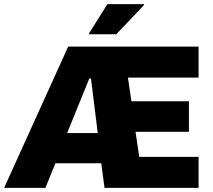

<svg xmlns="http://www.w3.org/2000/svg" viewBox="-42 -915 1037 935"><path d="M-22 0 290 -688H925V-537H581L598 -422H878V-273H618L636 -151H925V0H467L451 -120H228L179 0ZM285 -267H434L401 -533H393ZM392 -748V-753L481 -895H659V-890L524 -748Z"/></svg>

Font: Saira Thin ExtraBold
Style: Regular
Weight: 800
Version: Version 1.101